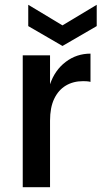

<svg xmlns="http://www.w3.org/2000/svg" viewBox="-20 -782 428 802"><path d="M75 0V-551H189V0ZM156 -278 189 -430Q209 -489 254.5 -523.5Q300 -558 358 -558V-440Q350 -442 342.5 -442.5Q335 -443 327 -443Q286 -443 255 -424.5Q224 -406 206.5 -369.5Q189 -333 189 -278ZM384 -762V-673L241 -590L98 -673V-762L241 -676Z"/></svg>

Font: Parkinsans Medium
Style: Regular
Weight: 500
Designer: Red Stone, Indian Type Foundry
Foundry: Indian Type Foundry
Version: Version 1.000